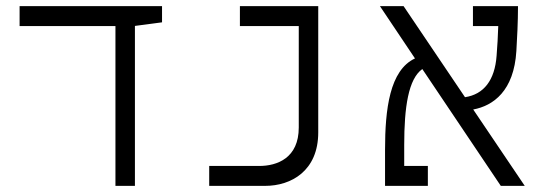

<svg xmlns="http://www.w3.org/2000/svg" viewBox="-20 -606 1798 626"><path d="M356.4 0H419.9V-521.5L508.3 -533.2V-585.9H43.9V-521H356.4Z M662.1 0H844.7C929.2 0 1017.6 -48.8 1017.6 -174.3V-585.9H762.2V-521H954.1V-190.4C954.1 -90.8 883.8 -64.9 825.2 -64.9H662.1Z M1612.8 0H1690.9L1522.9 -249C1588.4 -261.2 1655.8 -309.6 1663.6 -439.9C1666 -481 1668.9 -534.2 1668.9 -585.9H1522V-521H1604.5C1603.5 -488.3 1601.6 -455.1 1599.1 -424.3C1593.3 -344.7 1557.6 -298.3 1496.1 -289.1L1295.9 -585.9H1218.8L1333 -415.5C1250.5 -377 1235.4 -250 1235.4 -117.7V0H1375V-64.9H1297.9V-133.3C1297.9 -256.8 1311.5 -348.6 1356.9 -380.9Z"/></svg>

Font: Cascadia Mono Light
Style: Regular
Weight: 300
Monospace: yes
Designer: Aaron Bell
Foundry: Saja Typeworks
Version: Version 2404.023